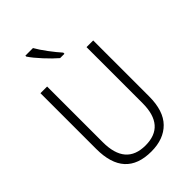

<svg xmlns="http://www.w3.org/2000/svg" viewBox="-274 -1045 1161 1161"><g transform="rotate(-45 306.5 -464.5)"><path d="M532 -714H475V-235Q475 -41 307 -41Q138 -41 138 -238V-714H81V-237Q81 10 306 10Q412 10 472 -51Q532 -112 532 -236ZM242 -939H177V-931Q199 -898 240.5 -853Q282 -808 315 -780H352V-790Q325 -820 293.5 -862Q262 -904 242 -939Z"/></g></svg>

Font: Noto Sans UI SemiCondensed Light
Style: Regular
Weight: 300
Width: 4
Designer: Monotype Design Team
Foundry: Monotype Imaging Inc.
Version: Version 1.901